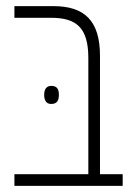

<svg xmlns="http://www.w3.org/2000/svg" viewBox="-20 -606 433 626"><path d="M27 0H380V-38H306V-424C306 -539 255 -586 154 -586H27V-548H146C228 -548 268 -517 268 -417V-38H27ZM124 -297C124 -280 130 -267 147 -267C167 -267 172 -280 172 -297C172 -314 167 -326 147 -326C131 -326 124 -314 124 -297Z"/></svg>

Font: Noto Sans Hebrew Condensed ExtraLight
Style: Regular
Weight: 200
Width: 3
Designer: Monotype Design Team
Foundry: Monotype Imaging Inc.
Version: Version 2.004